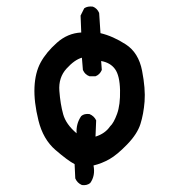

<svg xmlns="http://www.w3.org/2000/svg" viewBox="-20 -501 540 579"><path d="M227 57Q213 51 207 37L205 -6Q184 -17 147 -49Q110 -81 96 -137.5Q82 -194 84 -238Q86 -282 102.5 -312.5Q119 -343 151.5 -372Q184 -401 225 -403L223 -454L234 -476Q244 -483 260 -481Q273 -476 279 -462L283 -401Q321 -392 359.5 -367Q398 -342 408.5 -287.5Q419 -233 416 -195Q413 -157 403.5 -127Q394 -97 363.5 -65.5Q333 -34 310 -21Q287 -8 262 -2Q268 29 252 51Q242 59 227 57ZM312 -120Q323 -130 333 -157.5Q343 -185 342 -229Q341 -273 327 -292.5Q313 -312 285 -317L287 -290Q281 -276 268 -271H250Q236 -276 230 -290L227 -327Q205 -321 180.5 -294Q156 -267 159 -227Q162 -187 170.5 -156.5Q179 -126 211 -99Q209 -128 225 -151Q234 -159 250 -157Q264 -151 270 -138L268 -89Q297 -98 312 -120Z"/></svg>

Font: Kosefont JP
Style: Regular
Weight: 400
Designer: Nozomi Seto 瀬戸のぞみ
Version: Version 3.00;June 19, 2020